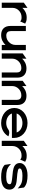

<svg xmlns="http://www.w3.org/2000/svg" viewBox="1444 -1946 513 3442"><g transform="rotate(90 1701.0 -225.5)"><path d="M28 0H121V-190C121 -241 142 -281 172 -309C198 -334 237 -355 287 -355C331 -355 338 -350 355 -338L365 -331L404 -420C371 -435 360 -447 295 -447C217 -447 162 -413 121 -369V-461L28 -395Z M446 -151C446 -56 499 11 609 11C688 11 745 -23 786 -67V0H880V-432H786V-246C786 -195 763 -155 733 -127C707 -102 669 -81 618 -81C563 -81 538 -112 538 -161V-432H446Z M938 0H1032V-186C1032 -237 1054 -277 1084 -305C1110 -330 1149 -351 1200 -351C1255 -351 1280 -320 1280 -271V0H1372V-281C1372 -376 1319 -443 1209 -443C1130 -443 1073 -409 1032 -365V-442L938 -375Z M1429 0H1523V-186C1523 -237 1545 -277 1575 -305C1601 -330 1640 -351 1691 -351C1746 -351 1771 -320 1771 -271V0H1863V-281C1863 -376 1810 -443 1700 -443C1621 -443 1564 -409 1523 -365V-442L1429 -375Z M1916 -226C1916 -95 2030 11 2186 11C2290 11 2374 -37 2418 -109L2424 -119L2414 -123C2413 -123 2347 -152 2301 -117C2270 -94 2230 -80 2186 -80C2104 -80 2035 -122 2015 -182H2453V-224C2453 -356 2341 -462 2186 -462C2030 -462 1916 -357 1916 -226ZM2015 -267C2034 -327 2103 -371 2186 -371C2269 -371 2337 -328 2355 -267Z M2505 0H2598V-190C2598 -241 2619 -281 2649 -309C2675 -334 2714 -355 2764 -355C2808 -355 2815 -350 2832 -338L2842 -331L2881 -420C2848 -435 2837 -447 2772 -447C2694 -447 2639 -413 2598 -369V-461L2505 -395Z M2903 -324C2903 -239 2972 -212 3049 -200C3112 -190 3193 -189 3246 -175C3270 -168 3283 -161 3283 -142C3283 -99 3233 -80 3150 -80C3049 -80 2998 -94 2940 -147L2919 -166L2936 -53C2988 -1 3071 11 3157 11C3323 11 3380 -57 3380 -137C3380 -203 3339 -235 3291 -253C3221 -277 3107 -270 3036 -290C3012 -297 3000 -303 3000 -320C3000 -355 3054 -371 3130 -371C3231 -371 3280 -357 3338 -304L3359 -285L3342 -398C3290 -450 3209 -462 3123 -462C2985 -462 2903 -400 2903 -324Z"/></g></svg>

Font: Charger Sport
Style: BdExt
Weight: 700
Designer: Jasper
Foundry: Cannot Into Space Fonts
Version: Version 1.1